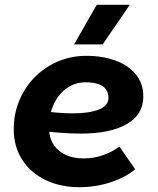

<svg xmlns="http://www.w3.org/2000/svg" viewBox="-20 -759 649 791"><path d="M36.6 -227.2Q36.6 -309.8 76.4 -379.3Q116.2 -448.8 184.8 -488.9Q253.4 -529 335.6 -529Q402.4 -529 455.8 -509.5Q509.2 -490 539.8 -452.4Q570.4 -414.8 570.4 -361.2Q570.4 -286.6 502 -247.6Q433.6 -208.6 313.8 -208.6Q231.4 -208.6 124.2 -223L136.4 -304.2Q217 -292 280.6 -292Q347 -292 386.9 -307.6Q426.8 -323.2 426.8 -355.2Q426.8 -377 416 -391.5Q405.2 -406 384 -413Q362.8 -420 333.2 -420Q289.2 -420 254.7 -395.4Q220.2 -370.8 200.9 -328.4Q181.6 -286 181.6 -235.8Q181.6 -174 220.8 -140.2Q260 -106.4 325.6 -106.4Q366.2 -106.4 404.3 -119.7Q442.4 -133 472.2 -154.8L536.8 -61.6Q498.2 -28.6 436.1 -8.2Q374 12.2 306.8 12.2Q228.8 12.2 167.2 -17.6Q105.6 -47.4 71.1 -101.4Q36.6 -155.4 36.6 -227.2ZM285.2 -576.2 378.6 -739.2H514.8L403 -576.2Z"/></svg>

Font: Fixel Italic Variable Display Thin
Style: Italic
Weight: 100
Italic angle: -10°
Designer: AlfaBravo + MacPaw
Foundry: Kyrylo Tkachov, Marchela Mozhyna, Serhii Makarenko, Maria Weinstein, Zakhar Kryvoshyya
Version: Version 1.210;Glyphs 3.2 (3217)